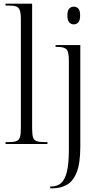

<svg xmlns="http://www.w3.org/2000/svg" viewBox="-20 -780 525 1040"><path d="M379 -648Q366 -648 355.5 -658.5Q345 -669 345 -696Q345 -724 355.5 -734Q366 -744 379 -744Q394 -744 404 -734Q414 -724 414 -696Q414 -669 404 -658.5Q394 -648 379 -648ZM252 240V230H259Q289 230 310 212.5Q331 195 342 151.5Q353 108 353 30V-451Q353 -499 340.5 -512.5Q328 -526 291 -526H281V-536H415V13Q415 104 395.5 153Q376 202 342 221Q308 240 265 240ZM10 0V-10H19Q51 -10 66.5 -15Q82 -20 87.5 -35.5Q93 -51 93 -84V-675Q93 -709 87 -725Q81 -741 66.5 -745.5Q52 -750 26 -750H10V-760H154V-85Q154 -52 159 -36Q164 -20 180 -15Q196 -10 228 -10H237V0Z"/></svg>

Font: Noto Serif Display Condensed Light
Style: Regular
Weight: 300
Width: 3
Designer: Monotype Design Team
Foundry: Monotype Imaging Inc.
Version: Version 2.009